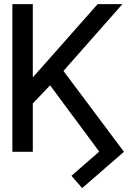

<svg xmlns="http://www.w3.org/2000/svg" viewBox="-20 -748 671 946"><path d="M108.4 -203.1 89.8 -308.6 214.8 -449.2 460.9 -727.5H583L275.4 -378.9ZM41 0V-727.5H141.6V0ZM384.8 178.7 332 118.2 468.8 -1 214.8 -343.8 274.4 -422.9 590.8 0Z"/></svg>

Font: Inter
Style: Regular
Weight: 400
Designer: Rasmus Andersson
Foundry: rsms
Version: Version 4.000;git-8c9346024